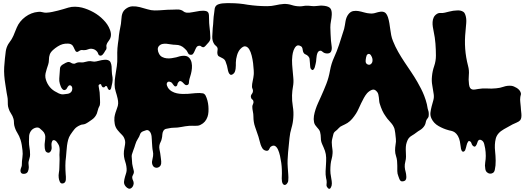

<svg xmlns="http://www.w3.org/2000/svg" viewBox="-20 -781 3320 1213"><path d="M11 -411Q13 -434 16.5 -457.5Q20 -481 32 -502Q38 -512 45 -521Q52 -530 57 -540Q66 -556 72 -573Q78 -590 86 -607Q103 -647 140 -674.5Q177 -702 221 -706Q235 -708 248 -704Q261 -700 275 -701Q294 -702 311.5 -706Q329 -710 346 -714Q363 -718 379 -723Q395 -728 412 -733Q432 -739 455 -738.5Q478 -738 498 -733Q536 -723 571 -703.5Q606 -684 633 -656Q647 -642 657.5 -626.5Q668 -611 675 -592Q680 -579 681 -566Q682 -553 677 -540Q672 -529 664 -519Q656 -509 653 -498Q651 -492 652.5 -485Q654 -478 652 -472Q651 -467 647.5 -463.5Q644 -460 642 -455Q640 -451 636.5 -446Q633 -441 629 -436.5Q625 -432 619.5 -430Q614 -428 608 -431Q603 -433 600.5 -441Q598 -449 594 -454Q582 -469 565 -472Q550 -475 537 -469.5Q524 -464 510 -464Q503 -464 498 -465Q493 -466 485 -462Q480 -460 476 -456.5Q472 -453 467 -453Q461 -453 457.5 -458Q454 -463 451 -470L445 -483Q442 -489 439 -493Q429 -505 409.5 -505.5Q390 -506 376 -502Q361 -498 344.5 -487.5Q328 -477 316 -466Q300 -452 294.5 -437Q289 -422 289 -402Q289 -387 284.5 -373.5Q280 -360 275.5 -346Q271 -332 268 -318.5Q265 -305 267 -290Q272 -264 287 -241.5Q302 -219 325 -205Q338 -197 352 -190.5Q366 -184 380 -185Q393 -186 408 -188.5Q423 -191 431 -202Q434 -206 435.5 -212Q437 -218 436.5 -224Q436 -230 433 -235Q430 -240 424 -242Q418 -243 414.5 -240Q411 -237 408 -232.5Q405 -228 402.5 -223Q400 -218 396 -215Q387 -210 381 -213Q375 -216 370.5 -222.5Q366 -229 363 -237.5Q360 -246 358 -252Q353 -269 354.5 -286Q356 -303 357 -320Q358 -335 359 -348.5Q360 -362 374 -372Q382 -377 395 -384Q408 -391 418 -389Q425 -387 430 -383.5Q435 -380 442 -379Q450 -377 456 -380.5Q462 -384 470 -386Q478 -388 488 -387Q498 -386 506 -387Q514 -388 521.5 -390.5Q529 -393 537 -394Q551 -396 563 -393Q575 -390 588 -393Q597 -395 605 -397Q613 -399 622 -401Q629 -402 637.5 -403Q646 -404 654 -403Q662 -402 669 -398Q676 -394 679 -386Q684 -374 685 -361Q686 -348 686 -335Q686 -324 687.5 -313.5Q689 -303 691 -292Q693 -276 689.5 -257.5Q686 -239 682 -224Q680 -217 675.5 -213.5Q671 -210 665 -216Q663 -218 661 -222L658 -230Q657 -234 654.5 -236Q652 -238 647 -237Q644 -236 642 -232.5Q640 -229 635 -229Q630 -229 629 -230L625 -234Q621 -239 619.5 -245.5Q618 -252 609 -248Q602 -245 603 -237.5Q604 -230 605 -225Q608 -210 609.5 -197.5Q611 -185 611 -169Q611 -157 612 -144.5Q613 -132 611 -119Q610 -113 607 -108.5Q604 -104 602 -98Q599 -90 597 -81Q595 -72 592 -64Q582 -40 562 -26Q552 -19 540.5 -11Q529 -3 518 2Q510 5 502 5.5Q494 6 486 10Q463 20 451 34.5Q439 49 425 70Q415 85 410.5 102.5Q406 120 403.5 138Q401 156 400 174Q399 192 397 210Q393 237 393 265Q393 293 395 320Q397 334 396 353Q395 372 381 377Q365 382 358.5 368.5Q352 355 351 342Q349 326 352 310Q355 294 355 278Q355 260 356 242.5Q357 225 356 208Q355 198 356 187.5Q357 177 357 167Q357 157 355 147Q353 137 347 128Q344 122 338.5 115.5Q333 109 327 106Q321 103 315.5 105Q310 107 307 118Q304 128 305.5 139Q307 150 306 160Q304 172 295.5 180Q287 188 274 180Q269 177 266.5 170.5Q264 164 263 156.5Q262 149 262 141V129Q263 113 265.5 97.5Q268 82 263 67Q259 55 249 46Q239 37 230 29Q220 22 205 26Q187 31 176.5 45Q166 59 164 77Q163 95 163 114Q163 133 166 150Q170 170 170 196Q170 208 166.5 218Q163 228 161 239Q159 248 160.5 257Q162 266 162 275Q162 289 156.5 302Q151 315 135 317Q118 319 112.5 309.5Q107 300 111 286Q113 278 115.5 273Q118 268 118 260Q118 237 121.5 214Q125 191 122 168Q120 151 117.5 135Q115 119 110 103Q102 78 89 57.5Q76 37 70 11Q68 0 68 -10.5Q68 -21 65 -31Q60 -49 49.5 -64Q39 -79 34 -97Q30 -109 29.5 -121Q29 -133 29 -147Q29 -159 26.5 -171Q24 -183 22 -195Q18 -223 13.5 -250Q9 -277 7 -304Q5 -331 6.5 -357.5Q8 -384 11 -411Z M718 -363Q722 -391 721 -419.5Q720 -448 722 -477Q723 -491 725 -505L729 -533Q731 -559 735 -582Q739 -605 744 -630Q746 -643 746.5 -655.5Q747 -668 749 -680Q751 -692 756 -703Q761 -714 772 -723Q793 -740 816 -741Q839 -742 863 -736Q887 -730 911 -722.5Q935 -715 957 -715Q983 -715 1011.5 -717.5Q1040 -720 1068 -720Q1082 -720 1096.5 -721Q1111 -722 1123 -718Q1134 -714 1140 -708.5Q1146 -703 1159 -701Q1173 -699 1196.5 -704Q1220 -709 1242.5 -712Q1265 -715 1282 -711Q1299 -707 1300 -685Q1301 -668 1301 -651.5Q1301 -635 1303 -618Q1308 -580 1309 -542Q1310 -528 1299 -514.5Q1288 -501 1278 -491Q1274 -487 1270.5 -484.5Q1267 -482 1261 -483Q1255 -484 1251 -488Q1247 -492 1241 -492Q1227 -492 1221 -482Q1215 -472 1210.5 -460.5Q1206 -449 1199.5 -440.5Q1193 -432 1178 -436Q1172 -438 1169 -444Q1166 -450 1163 -455Q1160 -461 1156 -465L1147 -474Q1124 -498 1089 -498Q1076 -498 1061.5 -500.5Q1047 -503 1032.5 -504.5Q1018 -506 1005.5 -503Q993 -500 984 -490Q976 -481 977 -467.5Q978 -454 984 -443Q991 -428 1004.5 -421Q1018 -414 1033.5 -412.5Q1049 -411 1065 -413.5Q1081 -416 1094 -419Q1103 -422 1114.5 -425Q1126 -428 1137 -428.5Q1148 -429 1158 -426.5Q1168 -424 1176 -415Q1187 -402 1190.5 -385Q1194 -368 1192.5 -350Q1191 -332 1186.5 -314.5Q1182 -297 1177 -282Q1174 -271 1173.5 -258Q1173 -245 1160 -243Q1152 -242 1145.5 -249Q1139 -256 1132.5 -262Q1126 -268 1119 -269Q1112 -270 1104 -257Q1101 -252 1100.5 -246.5Q1100 -241 1095 -237Q1090 -234 1086.5 -235Q1083 -236 1079.5 -240Q1076 -244 1073 -248Q1070 -252 1068 -255Q1062 -263 1050.5 -265Q1039 -267 1034 -255Q1032 -248 1035 -240Q1038 -232 1041 -227Q1051 -212 1066 -203.5Q1081 -195 1097.5 -191.5Q1114 -188 1132 -187.5Q1150 -187 1166 -188Q1191 -190 1215.5 -192.5Q1240 -195 1265 -191H1263Q1273 -188 1279 -177Q1286 -163 1290.5 -146Q1295 -129 1296.5 -111Q1298 -93 1297 -75Q1296 -57 1291 -43Q1279 -8 1248 7Q1239 12 1230.5 13Q1222 14 1211 14Q1202 14 1193.5 13.5Q1185 13 1175 14Q1151 16 1126.5 21Q1102 26 1077 26Q1063 26 1050 29Q1039 31 1029 33Q1019 35 1012 46Q1006 57 1005.5 70Q1005 83 1002 95Q1000 106 994.5 116.5Q989 127 987 138Q985 150 987.5 162.5Q990 175 992 186Q994 195 994.5 204.5Q995 214 997 224Q998 231 998.5 239Q999 247 998 254Q996 265 989 271Q982 277 973.5 278.5Q965 280 956.5 276Q948 272 944 262Q938 248 941.5 233.5Q945 219 947 205Q949 189 946 175.5Q943 162 942 147Q941 139 941 132Q941 125 940 117Q939 109 939 99Q939 89 937.5 79Q936 69 932.5 60.5Q929 52 922 46Q914 39 904 41.5Q894 44 885 48Q869 54 864.5 68.5Q860 83 851 96Q840 113 835 131Q830 149 822 169Q820 176 817.5 182.5Q815 189 813 196Q811 205 812.5 215.5Q814 226 814 237Q814 253 819 273Q821 284 824.5 295.5Q828 307 823 318Q820 326 817 331Q814 336 816 346Q817 352 820 358Q823 364 824 371Q826 379 822 390Q818 401 811 406Q801 414 791.5 410Q782 406 775 398Q762 383 763.5 367.5Q765 352 770 335Q774 322 777.5 310.5Q781 299 780 285Q779 269 775.5 255Q772 241 767 226Q758 192 766 155Q768 143 770 131.5Q772 120 770 108Q765 85 751 71.5Q737 58 723 41Q709 24 705 2.5Q701 -19 703 -40Q705 -54 709.5 -68.5Q714 -83 719 -96Q726 -113 726.5 -127.5Q727 -142 723 -159Q718 -181 711 -202.5Q704 -224 704 -247Q704 -276 709 -305Q714 -334 718 -363Z M1324 -603Q1327 -627 1328 -651Q1329 -675 1333 -699Q1335 -708 1335.5 -719.5Q1336 -731 1341 -739Q1347 -749 1359 -753.5Q1371 -758 1384.5 -759.5Q1398 -761 1411 -761H1435Q1463 -761 1490.5 -758.5Q1518 -756 1545 -751Q1606 -742 1668 -742Q1696 -742 1721 -748Q1746 -754 1773 -756Q1799 -757 1823.5 -749Q1848 -741 1875 -741Q1886 -741 1896.5 -743Q1907 -745 1918 -745Q1933 -745 1948 -743Q1963 -741 1978 -743Q1992 -745 2004.5 -745.5Q2017 -746 2031 -744Q2058 -740 2067.5 -727.5Q2077 -715 2076 -688Q2075 -668 2071 -648Q2067 -628 2067 -608Q2067 -587 2068.5 -566Q2070 -545 2071 -524Q2072 -510 2075 -491Q2078 -472 2073 -459Q2068 -445 2053 -443.5Q2038 -442 2026 -448Q2019 -452 2013 -457.5Q2007 -463 1997 -459Q1990 -456 1986.5 -448Q1983 -440 1981 -430Q1979 -420 1978.5 -410Q1978 -400 1977 -393Q1976 -389 1974 -377.5Q1972 -366 1968.5 -355.5Q1965 -345 1959 -340Q1953 -335 1945 -345Q1940 -350 1939.5 -363Q1939 -376 1938 -384Q1936 -396 1936 -406Q1936 -416 1928 -425Q1920 -434 1910 -437.5Q1900 -441 1895 -454Q1893 -460 1892.5 -465Q1892 -470 1891 -474.5Q1890 -479 1887.5 -483Q1885 -487 1879 -490Q1862 -499 1851.5 -489.5Q1841 -480 1835 -463.5Q1829 -447 1827 -428.5Q1825 -410 1825 -401Q1825 -373 1828 -345.5Q1831 -318 1833 -290Q1836 -261 1831 -234.5Q1826 -208 1825 -179Q1824 -144 1830 -108.5Q1836 -73 1833 -37Q1831 -4 1821.5 27.5Q1812 59 1809 91Q1807 114 1804.5 136.5Q1802 159 1800 182Q1798 206 1797 229Q1796 252 1798 278Q1799 298 1801 319Q1803 340 1801 360Q1801 366 1797 373Q1793 380 1788 384Q1783 388 1777 387.5Q1771 387 1766 379Q1760 368 1760 347Q1760 326 1761 314Q1761 307 1760.5 288.5Q1760 270 1757 248Q1754 226 1749 203.5Q1744 181 1736.5 164.5Q1729 148 1718 141.5Q1707 135 1692 145Q1687 148 1684.5 154Q1682 160 1679 164.5Q1676 169 1671 171Q1666 173 1656 170Q1644 166 1637.5 155.5Q1631 145 1626.5 132Q1622 119 1619 105.5Q1616 92 1613 83Q1602 50 1591.5 20.5Q1581 -9 1581 -45Q1581 -61 1577.5 -77Q1574 -93 1574 -107Q1574 -115 1578.5 -123.5Q1583 -132 1581 -141Q1580 -149 1573.5 -153Q1567 -157 1565 -168Q1564 -179 1570.5 -186.5Q1577 -194 1578 -204Q1579 -213 1575.5 -219.5Q1572 -226 1572 -234Q1572 -250 1576.5 -269.5Q1581 -289 1583 -309Q1584 -316 1583 -336.5Q1582 -357 1579 -381.5Q1576 -406 1570 -430Q1564 -454 1554.5 -469.5Q1545 -485 1531 -488Q1517 -491 1499 -472Q1492 -465 1486.5 -454.5Q1481 -444 1477.5 -432Q1474 -420 1472 -408Q1470 -396 1470 -386V-367Q1470 -357 1468.5 -346.5Q1467 -336 1463.5 -327Q1460 -318 1452 -313Q1441 -305 1434 -310Q1427 -315 1423.5 -325Q1420 -335 1418 -347Q1416 -359 1414 -366Q1410 -379 1405 -392.5Q1400 -406 1386 -413Q1371 -420 1362 -425.5Q1353 -431 1353 -451Q1353 -458 1354.5 -465Q1356 -472 1354 -478Q1352 -485 1346 -489.5Q1340 -494 1336 -499Q1320 -520 1321 -549.5Q1322 -579 1324 -603Z M2065 -336Q2073 -380 2090.5 -418Q2108 -456 2122 -498L2138 -548L2154 -598Q2157 -610 2159 -622.5Q2161 -635 2163 -647Q2165 -659 2169.5 -670.5Q2174 -682 2182 -692Q2195 -708 2211.5 -711Q2228 -714 2245 -711Q2262 -708 2280.5 -702.5Q2299 -697 2317 -696Q2335 -694 2352 -699.5Q2369 -705 2383.5 -707Q2398 -709 2410 -703Q2422 -697 2431 -672Q2437 -653 2440 -634Q2443 -615 2445.5 -596.5Q2448 -578 2451.5 -559Q2455 -540 2463 -521Q2477 -486 2495.5 -453.5Q2514 -421 2535 -389.5Q2556 -358 2577 -327Q2598 -296 2617 -263Q2629 -242 2640 -220.5Q2651 -199 2660 -176Q2665 -162 2669.5 -149Q2674 -136 2677 -122Q2679 -115 2679.5 -108.5Q2680 -102 2682 -95Q2683 -90 2685 -84.5Q2687 -79 2688 -74Q2690 -60 2688 -46Q2686 -39 2683 -35.5Q2680 -32 2676 -26Q2671 -17 2669.5 -7Q2668 3 2662 13Q2657 21 2650 28Q2643 35 2635 40Q2621 48 2609 57.5Q2597 67 2583 75Q2569 83 2562 92.5Q2555 102 2550 117Q2545 131 2544 146.5Q2543 162 2544 177.5Q2545 193 2545 208.5Q2545 224 2541 239Q2536 258 2537 273.5Q2538 289 2543 306Q2546 317 2547 334Q2548 351 2540 359Q2535 363 2526.5 364.5Q2518 366 2513 363Q2507 360 2503 349.5Q2499 339 2497 333Q2490 316 2490 300V266Q2490 250 2488.5 235Q2487 220 2482 205Q2476 188 2476 169.5Q2476 151 2479 133Q2483 114 2481 96Q2479 78 2477 59Q2475 48 2473.5 38.5Q2472 29 2467 20Q2462 9 2453.5 -1Q2445 -11 2437 -20Q2428 -29 2418 -44Q2404 -63 2395 -83Q2386 -103 2379 -126Q2376 -135 2375.5 -145Q2375 -155 2373.5 -165.5Q2372 -176 2370 -185Q2368 -194 2362 -201Q2347 -220 2330 -213.5Q2313 -207 2299 -192Q2288 -179 2279 -162.5Q2270 -146 2261.5 -128.5Q2253 -111 2245.5 -94Q2238 -77 2229 -63Q2218 -46 2205 -30.5Q2192 -15 2175 -4Q2167 1 2158.5 5Q2150 9 2142 13Q2129 18 2119.5 29Q2110 40 2099 48Q2088 56 2085.5 69.5Q2083 83 2079 96Q2076 107 2076 118.5Q2076 130 2077.5 142Q2079 154 2080.5 165.5Q2082 177 2081 188Q2080 206 2075.5 222Q2071 238 2069 255Q2067 275 2067 295Q2067 315 2071 334Q2073 347 2075.5 362.5Q2078 378 2075 392Q2074 395 2071 402Q2068 409 2064 411Q2058 414 2052 407.5Q2046 401 2044 396Q2042 391 2043 383.5Q2044 376 2044 370Q2044 364 2043 357.5Q2042 351 2040 344Q2036 322 2037 300.5Q2038 279 2039.5 257.5Q2041 236 2040.5 214.5Q2040 193 2033 172Q2029 161 2024.5 150.5Q2020 140 2015 129Q2007 111 2007 91.5Q2007 72 2002 52Q1999 43 1993.5 36Q1988 29 1982 22.5Q1976 16 1971 8.5Q1966 1 1964 -9Q1960 -28 1963.5 -49Q1967 -70 1974 -91Q1981 -112 1990 -131.5Q1999 -151 2007 -169Q2026 -211 2041.5 -250.5Q2057 -290 2065 -336ZM2290 -394Q2290 -379 2303.5 -373.5Q2317 -368 2327 -380Q2332 -386 2333 -393.5Q2334 -401 2333 -409Q2332 -414 2329.5 -420.5Q2327 -427 2323 -432.5Q2319 -438 2313.5 -440Q2308 -442 2301 -437Q2298 -435 2296 -429.5Q2294 -424 2292.5 -417Q2291 -410 2290.5 -403.5Q2290 -397 2290 -394Z M2709 -298Q2712 -332 2723 -363.5Q2734 -395 2734 -430Q2734 -468 2731 -506Q2728 -544 2720 -581Q2717 -595 2714.5 -611Q2712 -627 2713 -642.5Q2714 -658 2720 -671Q2726 -684 2740 -693Q2751 -700 2764.5 -699Q2778 -698 2790 -701Q2804 -704 2816.5 -707.5Q2829 -711 2843 -713Q2855 -714 2866.5 -715Q2878 -716 2888.5 -714Q2899 -712 2907.5 -706Q2916 -700 2920 -687Q2928 -664 2925.5 -635Q2923 -606 2921 -583Q2915 -526 2919 -472.5Q2923 -419 2937 -365Q2945 -336 2942 -307Q2939 -278 2943 -248Q2945 -233 2950 -225.5Q2955 -218 2963 -216Q2971 -214 2981 -215.5Q2991 -217 3002 -219Q3030 -224 3057.5 -222Q3085 -220 3114 -223Q3139 -225 3161.5 -233Q3184 -241 3210 -239Q3226 -237 3244.5 -225.5Q3263 -214 3269 -198Q3273 -188 3270.5 -181.5Q3268 -175 3267 -166Q3265 -152 3267 -136.5Q3269 -121 3270 -106Q3270 -98 3271.5 -86Q3273 -74 3274 -62Q3275 -50 3273.5 -39Q3272 -28 3266 -21Q3259 -13 3243.5 -6.5Q3228 0 3218 5L3164 35Q3121 59 3112 95Q3103 131 3108 176Q3111 202 3111.5 234Q3112 266 3106 292Q3103 306 3094 311.5Q3085 317 3075 316Q3065 315 3056.5 307.5Q3048 300 3046 286Q3042 265 3045.5 244.5Q3049 224 3049 204Q3049 192 3048 180Q3047 168 3045 156Q3043 144 3039 128.5Q3035 113 3024 106Q3017 101 3010 102Q3003 103 2999 111Q2996 118 2994 125Q2992 132 2987 139Q2982 147 2975.5 145Q2969 143 2964 136Q2960 130 2958 122.5Q2956 115 2948 111Q2942 108 2938.5 112.5Q2935 117 2932 123.5Q2929 130 2927.5 137.5Q2926 145 2925 148Q2923 153 2921 161.5Q2919 170 2914 174Q2908 179 2903.5 177Q2899 175 2896.5 170.5Q2894 166 2892.5 159.5Q2891 153 2891 149Q2889 132 2885.5 113Q2882 94 2873 78Q2864 63 2853.5 55.5Q2843 48 2829 45Q2825 44 2821 43.5Q2817 43 2812 41Q2782 33 2751 15.5Q2720 -2 2706 -32Q2697 -51 2699.5 -70.5Q2702 -90 2707 -109Q2712 -128 2717.5 -147Q2723 -166 2720 -186Q2716 -215 2711 -242Q2706 -269 2709 -298Z"/></svg>

Font: Double Feature
Style: Regular
Weight: 400
Designer: David Shetterly
Foundry: David Shetterly
Version: Version 2.100 1997 initial release